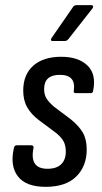

<svg xmlns="http://www.w3.org/2000/svg" viewBox="-20 -716 397 744"><path d="M157 8Q80 8 49 -33Q18 -74 34 -143Q36 -153 45 -153H101Q111 -153 110 -143Q93 -62 164 -62Q199 -62 217 -79.5Q235 -97 235 -128Q235 -152 226.5 -168Q218 -184 197 -201L130 -251Q101 -273 85.5 -300Q70 -327 70 -365Q70 -427 109 -461.5Q148 -496 217 -496Q284 -496 319 -462Q354 -428 341 -365Q340 -355 332 -355H274Q264 -355 266 -365Q275 -426 212 -426Q151 -426 151 -371Q151 -350 159.5 -335.5Q168 -321 190 -302L254 -254Q286 -228 301 -202Q316 -176 316 -137Q316 -72 275.5 -32Q235 8 157 8ZM185 -557Q173 -557 180 -569L261 -686Q266 -696 276 -696H334Q339 -696 340.5 -692Q342 -688 338 -683L247 -567Q240 -557 231 -557Z"/></svg>

Font: Sofia Sans Condensed Medium
Style: Italic
Weight: 500
Italic angle: -9°
Designer: Botio Nikoltchev, Ani Petrova
Foundry: lettersoup
Version: Version 4.101; ttfautohint (v1.8.4.7-5d5b)